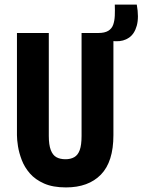

<svg xmlns="http://www.w3.org/2000/svg" viewBox="-20 -804 622 838"><path d="M268 14Q211 14 172.5 -3Q134 -20 110.5 -47Q87 -74 75 -105.5Q63 -137 58.5 -165.5Q54 -194 54 -214V-660H193V-211Q193 -172 201.5 -149.5Q210 -127 226 -118Q242 -109 266 -109Q288 -109 304 -118Q320 -127 328 -149Q336 -171 336 -211V-660H475V-214Q475 -98 420.5 -42Q366 14 268 14ZM486 -624 407 -628 409 -660Q437 -660 452.5 -669.5Q468 -679 474 -696Q480 -713 481 -735.5Q482 -758 481 -784H577Q587 -728 577 -692Q567 -656 543 -639.5Q519 -623 486 -624Z"/></svg>

Font: Bricolage Grotesque Condensed
Style: Bold
Weight: 700
Width: 3
Designer: Mathieu Triay
Foundry: Atelier Triay
Version: Version 1.001;gftools[0.9.33.dev8+g029e19f]